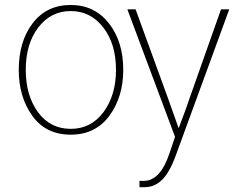

<svg xmlns="http://www.w3.org/2000/svg" viewBox="-20 -526 959 775"><path d="M84 -244.1Q84 -140.6 133.3 -73.2Q182.6 -5.9 265.6 -5.9Q347.7 -5.9 397.9 -73.7Q448.2 -141.6 448.2 -244.1Q448.2 -348.6 397 -415Q345.7 -481.4 265.6 -481.4Q185.5 -481.4 134.8 -415.5Q84 -349.6 84 -244.1ZM55.7 -244.1Q55.7 -358.4 111.8 -432.1Q168 -505.9 265.6 -505.9Q361.3 -505.9 419.4 -432.1Q477.5 -358.4 477.5 -244.1Q477.5 -134.8 421.4 -58.6Q365.2 17.6 265.6 17.6Q165 17.6 110.4 -58.6Q55.7 -134.8 55.7 -244.1ZM494.1 -488.3H527.3L657.2 -131.8Q665 -111.3 678.7 -71.3Q692.4 -31.2 700.2 -10.7H702.1Q736.3 -100.6 747.1 -134.8L872.1 -488.3H905.3L689.5 101.6Q664.1 170.9 633.8 200.2Q603.5 229.5 564.5 229.5H543V204.1H560.5Q627 204.1 664.1 92.8L686.5 26.4Z"/></svg>

Font: Gothic A1 Thin
Style: Regular
Weight: 250
Designer: HanYang I&C Co.,Ltd.
Foundry: HanYang I&C Co.,Ltd.
Version: Version 2.50